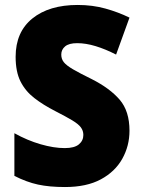

<svg xmlns="http://www.w3.org/2000/svg" viewBox="-20 -744 572 774"><path d="M502 -217Q502 -156 473 -104Q444 -52 386.5 -21Q329 10 242 10Q179 10 133 0Q87 -10 38 -35V-207Q90 -178 143.5 -162.5Q197 -147 241 -147Q280 -147 298 -162Q316 -177 316 -200Q316 -217 306 -230.5Q296 -244 271 -259Q246 -274 203 -296Q154 -321 118 -349Q82 -377 62.5 -416Q43 -455 43 -515Q43 -615 110.5 -669.5Q178 -724 293 -724Q353 -724 405 -709.5Q457 -695 502 -673L448 -524Q405 -546 365.5 -558Q326 -570 291 -570Q258 -570 242.5 -557Q227 -544 227 -524Q227 -506 237.5 -493Q248 -480 274.5 -464.5Q301 -449 350 -425Q423 -388 462.5 -342Q502 -296 502 -217Z"/></svg>

Font: Noto Sans Gujarati SemiCondensed Black
Style: Regular
Weight: 900
Width: 4
Designer: Jelle Bosma - Monotype Design Team, Universal Thirst
Foundry: Monotype Imaging Inc.
Version: Version 2.106; ttfautohint (v1.8.4.7-5d5b)